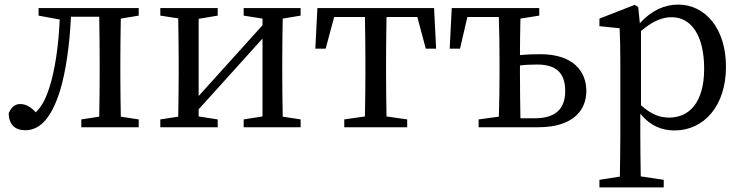

<svg xmlns="http://www.w3.org/2000/svg" viewBox="-20 -554 3230 836"><path d="M584 -486V-519H148V-486L240 -469C235 -353 219 -248 196 -176C179 -122 162 -91 136 -65C115 -87 94 -101 68 -101C44 -101 30 -87 18 -62C18 -11 46 13 90 13C142 13 198 -21 241 -158C266 -239 283 -355 289 -481H412C413 -425 414 -344 414 -289V-230C414 -177 413 -101 412 -46L334 -34V0H584V-34L506 -46C505 -101 504 -177 504 -230V-289C504 -342 505 -418 506 -473Z M1289 -486V-519H1041V-486L1123 -473V-444L845 -136V-472L928 -486V-519H678V-486L756 -474C757 -418 758 -342 758 -289V-230C758 -177 757 -101 756 -46L678 -34V0H928V-34L845 -47V-78L1123 -386V-47L1041 -34V0H1289V-34L1211 -46C1210 -101 1209 -177 1209 -230V-289C1209 -342 1210 -418 1211 -473Z M1797 -480 1834 -342H1879L1870 -519H1362L1353 -342H1398L1435 -480H1569C1570 -424 1571 -344 1571 -289V-230C1571 -177 1570 -102 1569 -47L1479 -34V0H1753V-34L1663 -47C1662 -102 1661 -177 1661 -230V-289C1661 -344 1662 -424 1663 -480Z M2246 -39C2245 -95 2244 -175 2244 -230V-269C2267 -272 2292 -273 2319 -273C2401 -273 2441 -237 2441 -158C2441 -79 2398 -39 2308 -39ZM2328 -486V-519H1947L1938 -342H1983L2015 -480H2152C2154 -424 2155 -344 2155 -289V-230C2155 -177 2154 -101 2152 -46L2064 -34V0H2324C2472 0 2533 -71 2533 -158C2533 -244 2475 -318 2333 -318C2305 -318 2274 -317 2244 -314C2244 -364 2245 -426 2246 -473Z M2771 -419C2830 -469 2871 -479 2905 -479C2988 -479 3046 -402 3046 -255C3046 -104 2978 -42 2894 -42C2852 -42 2813 -57 2771 -96ZM2759 -523 2744 -533 2590 -473V-440L2678 -431C2680 -387 2681 -348 2681 -287V31C2681 90 2680 153 2679 215L2590 229V262H2870V229L2770 214C2769 152 2768 88 2768 28V-59C2815 -2 2867 14 2917 14C3045 14 3141 -93 3141 -263C3141 -431 3050 -534 2933 -534C2875 -534 2818 -510 2766 -453Z"/></svg>

Font: Noto Serif SC Medium
Style: Regular
Weight: 500
Designer: Ryoko NISHIZUKA 西塚涼子 (kana & ideographs); Frank Grießhammer (Latin, Greek & Cyrillic); Wenlong ZHANG 张文龙 (bopomofo); San
Foundry: Adobe Systems Incorporated
Version: Version 1.001;PS 1.001;hotconv 16.6.54;makeotf.lib2.5.65590